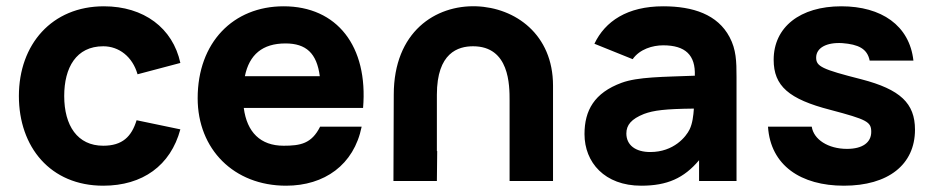

<svg xmlns="http://www.w3.org/2000/svg" viewBox="-20 -575 2967 610"><path d="M308 15C433 15 522 -49 553 -164L414 -193C398 -141 369 -112 308 -112C226 -112 184 -176 184 -270C184 -360 222 -428 308 -428C358 -428 401 -395 417 -339L553 -375C529 -486 437 -555 310 -555C145 -555 40 -434 40 -270C40 -108 140 15 308 15Z M889 15C1010.5 15 1104.5 -51 1129 -172.5H997C970 -118.5 934.5 -112 881 -112C807.5 -112 764.5 -155 754.5 -232H1133.5C1150 -428 1051 -555 881 -555C721 -555 608 -440 608 -263C608 -101 723 15 889 15ZM758 -333C772 -401.5 814 -437 887 -437C952.5 -437 986.5 -406 996 -333Z M1599 -255V0H1737V-303C1737 -466 1617 -550.5 1493.5 -555C1364 -559.5 1231 -474.5 1231 -274L1230 0H1368L1369 -95H1368V-274C1368 -408 1436 -428 1483 -428C1599 -428 1599 -304 1599 -255Z M1868.5 -436 1990 -387C2012.5 -419 2053.5 -431 2087 -431C2157.5 -431 2190 -400 2187.5 -334.5C2085.5 -330.5 2007 -331 1955 -312C1868 -280 1837 -224 1837 -149C1837 -59 1901 15 2017 15C2100 15 2153 -9 2201 -66V0H2320V-330C2320 -380 2319 -417.5 2298 -457C2260 -529 2182 -555 2087 -555C1973 -555 1902.5 -507.5 1868.5 -436ZM1970 -151C1970 -178 1986 -197 2026 -213C2057 -224.5 2093.5 -229 2184.5 -230C2183 -207.5 2180 -182.5 2171 -164C2160 -141 2121 -92 2046 -92C1999 -92 1970 -114 1970 -151Z M2661 15C2802 15 2887 -52 2887 -163C2887 -247 2840 -291 2717 -323C2591 -355 2573 -364 2573 -392C2573 -423 2606 -441 2656 -438C2707 -434 2735.5 -420.5 2743 -382.5H2882C2869.5 -494.5 2780 -555 2653 -555C2522 -555 2438 -489 2438 -385C2438 -302 2486 -260 2618 -226C2735 -195 2748 -188 2748 -156C2748 -122 2720 -102 2671 -102C2611 -102 2565 -132 2559 -172.5H2420C2428 -49 2525 15 2661 15Z"/></svg>

Font: Eudonet ExtraBold
Style: Regular
Weight: 800
Designer: Mikhail Sharanda
Foundry: Mikhail Sharanda
Version: Version 4.503;Glyphs 3.1.2 (3151)